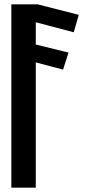

<svg xmlns="http://www.w3.org/2000/svg" viewBox="-20 -880 413 880"><path d="M32 -20H144V-594L269 -561L294 -639L144 -676V-778L318 -732L341 -812L153 -860H32Z"/></svg>

Font: Ny Stormning
Style: Gr
Weight: 400
Designer: Robert Jablonski, Mew Too
Foundry: Cannot Into Space Fonts
Version: Version 0.90